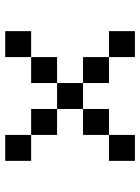

<svg xmlns="http://www.w3.org/2000/svg" viewBox="80 -620 540 740"><g transform="rotate(-90 350.0 -250.0)"><path d="M100 -500V-400H200V-500ZM100 0H200V-100H100ZM200 -100H300V-200H200ZM200 -300H300V-400H200ZM300 -200H400V-300H300ZM400 -100H500V-200H400ZM400 -300H500V-400H400ZM500 0H600V-100H500ZM500 -400H600V-500H500Z"/></g></svg>

Font: FT88
Style: Regular
Weight: 400
Designer: Ange Degheest & Mandy Elbé
Foundry: Velvetyne Type Foundry
Version: Version 1.000;FEAKit 1.0